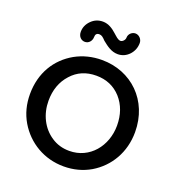

<svg xmlns="http://www.w3.org/2000/svg" viewBox="-155 -998 1054 1140"><g transform="rotate(20 372.0 -428.0)"><path d="M448 -720C476 -720 500 -731 520 -752C539 -773 549 -798 549 -827C549 -851 529 -872 506 -872C485 -872 464 -854 464 -830C464 -814 448 -800 437 -800C420 -800 407 -815 387 -832C366 -851 337 -872 301 -872C272 -872 248 -862 228 -842C207 -821 197 -797 197 -770C197 -742 215 -722 240 -722C264 -722 282 -743 282 -768C282 -785 290 -794 306 -794C321 -794 331 -785 347 -768C378 -743 408 -720 448 -720ZM374 16C436 16 492 1 542 -28C641 -87 704 -192 704 -320C704 -520 559 -656 374 -656C313 -656 257 -642 206 -614C105 -557 40 -455 40 -320C40 -256 55 -199 85 -148C145 -47 251 16 374 16ZM374 -82C331 -82 294 -93 261 -115C195 -158 157 -235 157 -320C157 -388 177 -445 218 -490C258 -535 310 -557 374 -557C437 -557 489 -535 530 -490C570 -445 590 -388 590 -320C590 -191 503 -82 374 -82Z"/></g></svg>

Font: Dongle
Style: Regular
Weight: 400
Designer: Yanghee Ryu
Foundry: Yanghee Ryu
Version: Version 2.000